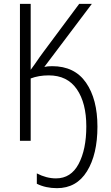

<svg xmlns="http://www.w3.org/2000/svg" viewBox="-20 -734 579 1001"><path d="M211 -385Q227 -389 252 -389Q369 -389 428.5 -303Q488 -217 488 -74Q488 71 433.5 159Q379 247 277 247Q218 247 172 224V170Q222 196 272 196Q350 196 390 120.5Q430 45 430 -75Q430 -197 380.5 -269Q331 -341 234 -341Q182 -341 140 -325V0H84V-714H140V-370L161 -399Q191 -443 207 -464L393 -714H459Z"/></svg>

Font: Noto Sans Display Light Narrow
Style: Regular
Weight: 300
Width: 4
Designer: Monotype Design team
Foundry: Monotype Imaging Inc.
Version: Version 1.000